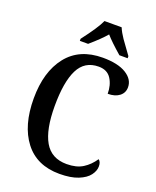

<svg xmlns="http://www.w3.org/2000/svg" viewBox="-169 -1029 925 1136"><g transform="rotate(20 293.5 -460.5)"><path d="M51 -358Q51 -526 129 -625Q207 -724 354 -724Q449 -724 501 -692Q553 -660 553 -610Q553 -575 526 -554Q499 -533 453 -533Q453 -588 428 -627Q403 -666 349 -666Q261 -666 222 -588Q183 -510 183 -358Q183 -210 226.5 -134.5Q270 -59 366 -59Q428 -59 467.5 -84Q507 -109 535 -151Q551 -140 551 -111Q551 -83 530 -55Q509 -27 463 -8.5Q417 10 346 10Q203 10 127 -89Q51 -188 51 -358ZM191 -784Q267 -883 288 -931H396Q408 -902 430 -870Q452 -838 492 -784V-771H440Q371 -831 341 -866Q308 -827 243 -771H191Z"/></g></svg>

Font: Noto Serif NarrowSemiBold
Style: Regular
Weight: 600
Width: 4
Designer: Monotype Design Team
Foundry: Monotype Imaging Inc.
Version: Version 1.001